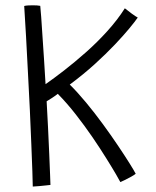

<svg xmlns="http://www.w3.org/2000/svg" viewBox="-20 -670 574 706"><path d="M100.5 16Q100.5 1 99 -40Q97.5 -81 95.2 -139.2Q93 -197.5 89.8 -265.2Q86.5 -333 82.8 -402.2Q79 -471.5 75.8 -535Q72.5 -598.5 69 -648Q74.5 -649.5 83.2 -650Q92 -650.5 100.5 -650.5Q109 -650.5 116.5 -650Q124 -649.5 128 -648.5Q129.5 -637 131.5 -607.5Q133.5 -578 136.2 -537Q139 -496 142 -450Q145 -404 147.5 -360.5Q177 -381 216 -411.2Q255 -441.5 296.5 -478.2Q338 -515 375.2 -556.2Q412.5 -597.5 439 -639.5Q450.5 -630 465 -619.5Q479.5 -609 486.5 -605.5Q477 -591.5 455.8 -565.8Q434.5 -540 402.5 -506.2Q370.5 -472.5 328.8 -434.5Q287 -396.5 236.5 -359Q265 -331 296.5 -293Q328 -255 358 -214Q388 -173 413.2 -135.5Q438.5 -98 456 -70Q473.5 -42 479 -31Q473.5 -26.5 462.8 -20.5Q452 -14.5 441 -9Q430 -3.5 422.5 -0.5Q420.5 -5 407 -28.2Q393.5 -51.5 371.2 -87.2Q349 -123 320.5 -164.8Q292 -206.5 259.2 -248.5Q226.5 -290.5 192.5 -325Q184.5 -318.5 171.5 -310Q158.5 -301.5 151.5 -297.5Q154 -254.5 156.5 -203.5Q159 -152.5 161 -105.5Q163 -58.5 164.2 -26.5Q165.5 5.5 165.5 10Q160 10.5 149.2 11.8Q138.5 13 125.5 14.2Q112.5 15.5 100.5 16Z"/></svg>

Font: Grandstander Thin ExtraLight
Style: Regular
Weight: 250
Version: Version 1.200